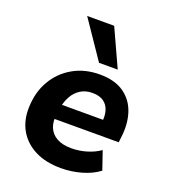

<svg xmlns="http://www.w3.org/2000/svg" viewBox="-140 -862 859 975"><g transform="rotate(20 289.5 -375.0)"><path d="M301 11Q219 11 161 -18.5Q103 -48 72.5 -100.5Q42 -153 44 -223Q46 -306 82.5 -369Q119 -432 182 -468Q245 -504 326 -504Q407 -504 457 -469Q507 -434 526.5 -374Q546 -314 536 -240L533 -213H166L178 -293H433L418 -278Q423 -315 414.5 -343Q406 -371 383.5 -387Q361 -403 323 -403Q286 -403 259 -386Q232 -369 216 -340.5Q200 -312 194 -278L189 -245Q181 -200 194 -168Q207 -136 238 -119Q269 -102 317 -102Q358 -102 398.5 -114Q439 -126 470 -148L504 -49Q466 -20 412 -4.5Q358 11 301 11ZM301 -558 163 -761H309L402 -558Z"/></g></svg>

Font: Nunito Sans 11pt ExtraBold
Style: Italic
Weight: 800
Italic angle: -9°
Version: Version 3.101;gftools[0.9.27]